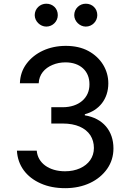

<svg xmlns="http://www.w3.org/2000/svg" viewBox="-20 -978 681 1008"><path d="M322.4 9.9C420.1 9.9 498.6 -28.8 542.6 -91.6C564.6 -123.2 575.6 -158.7 575.6 -198.9C575.6 -290.8 520.6 -357.2 425.4 -372.5V-378.2C500.7 -398.4 548.7 -458.5 548.7 -540.5C548.7 -610.4 511 -674 444.2 -710.2C410.9 -728.3 371.1 -737.2 325.3 -737.2C237.6 -737.2 163 -702.1 119.3 -643.5C97.3 -614 85.6 -579.9 84.5 -540.8H183.2C185 -586.6 213.8 -620 256 -637.4C277 -646.3 299.7 -650.6 323.9 -650.6C400.6 -650.6 450.3 -605.1 449.6 -535.2C450.3 -463.1 392.8 -415.1 309.7 -415.1H249.3V-329.5H309.7C379.3 -329.5 428.6 -306.5 454.2 -268.1C466.6 -248.6 473 -226.2 473 -201C473 -152.7 445.7 -115.1 400.2 -94.5C377.1 -84.2 350.9 -78.8 321.4 -78.8C237.2 -78.8 177.9 -122.5 172.9 -187.1H68.9C72.8 -109 118.6 -47.9 193.9 -14.9C231.2 1.8 274.1 9.9 322.4 9.9ZM223 -838.4C257.5 -838.4 283.7 -866.8 283.4 -898.4C283.7 -932.9 257.5 -958.8 223 -958.5C190.7 -958.8 162.3 -932.9 162.3 -898.4C162.3 -866.8 190.7 -838.4 223 -838.4ZM430.4 -838.4C464.8 -838.4 490.8 -866.8 490.8 -898.4C490.8 -932.9 464.8 -958.8 430.4 -958.5C398.1 -958.8 369.7 -932.9 369.7 -898.4C369.7 -866.8 398.1 -838.4 430.4 -838.4Z"/></svg>

Font: Inter 465
Style: Regular
Weight: 400
Designer: Rasmus Andersson
Foundry: rsms
Version: Version 3.019;Glyphs 3.1.2 (3151)